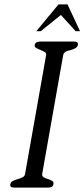

<svg xmlns="http://www.w3.org/2000/svg" viewBox="-20 -853 384 873"><path d="M344 -711H324L257 -785L165 -711H145L246 -833H287ZM223 -15Q220 0 199 0H44Q24 0 27 -15Q29 -26 39 -30.5Q49 -35 60.5 -38.5Q72 -42 82 -46.5Q92 -51 94 -62L190 -604Q191 -612 182.5 -617Q174 -622 163.5 -626Q153 -630 144.5 -635Q136 -640 138 -649Q141 -664 162 -664H317Q337 -664 334 -649Q333 -634 300 -625Q270 -620 267 -601L172 -63Q170 -52 178.5 -47Q187 -42 197.5 -39Q208 -36 216.5 -31Q225 -26 223 -15Z"/></svg>

Font: Jura
Style: Italic
Weight: 400
Designer: Ed Merritt
Foundry: Ten by Twenty
Version: Version 1.007